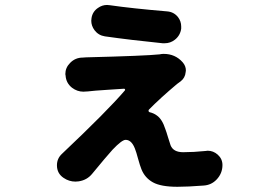

<svg xmlns="http://www.w3.org/2000/svg" viewBox="-20 -671 1040 759"><path d="M394.5 -527.3Q369.1 -531.2 353.5 -551.8Q340.8 -569.3 340.8 -588.9Q340.8 -593.8 341.8 -599.6Q345.7 -625 367.2 -639.6Q383.8 -651.4 403.3 -651.4Q409.2 -651.4 414.1 -650.4Q502 -637.7 640.6 -626Q667 -624 683.6 -603.5Q696.3 -586.9 696.3 -566.4Q696.3 -562.5 696.3 -557.6Q692.4 -530.3 670.9 -513.7Q653.3 -500 630.9 -500Q627 -500 623 -500Q497.1 -512.7 394.5 -527.3ZM610.4 -456.1Q619.1 -458 627 -458Q672.9 -458 702.1 -424.8Q714.8 -410.2 714.8 -392.6Q714.8 -388.7 713.9 -385.7Q711.9 -363.3 694.3 -349.6Q686.5 -343.8 679.7 -338.9Q612.3 -282.2 568.4 -237.3Q566.4 -234.4 567.4 -231.4Q568.4 -228.5 571.3 -227.5Q587.9 -223.6 599.6 -214.8Q621.1 -200.2 633.8 -160.2Q637.7 -150.4 644 -128.9Q650.4 -107.4 654.3 -96.7Q665 -69.3 704.1 -69.3Q745.1 -69.3 793 -74.2Q796.9 -75.2 800.8 -75.2Q823.2 -75.2 840.8 -59.6Q859.4 -43 859.4 -18.6Q859.4 14.6 835.9 39.1Q815.4 60.5 785.2 62.5Q721.7 67.4 681.6 67.4Q616.2 67.4 584.5 49.8Q552.7 32.2 539.1 -2Q533.2 -16.6 525.4 -44.9Q517.6 -73.2 516.6 -74.2Q502.9 -118.2 476.6 -118.2Q461.9 -118.2 424.8 -79.1Q398.4 -49.8 344.7 15.6Q324.2 41 291 45.9Q284.2 46.9 278.3 46.9Q252.9 46.9 231.4 32.2Q205.1 14.6 205.1 -17.6Q205.1 -44.9 225.6 -63.5Q405.3 -233.4 473.6 -313.5Q475.6 -315.4 474.1 -317.9Q472.7 -320.3 470.7 -320.3Q458 -319.3 403.8 -315.9Q349.6 -312.5 327.1 -309.6Q322.3 -309.6 317.9 -309.1Q313.5 -308.6 309.6 -308.6Q285.2 -308.6 264.6 -324.2Q241.2 -342.8 239.3 -372.1Q238.3 -375 238.3 -377.9Q238.3 -403.3 256.8 -421.9Q277.3 -443.4 307.6 -443.4Q313.5 -443.4 320.3 -444.3Q555.7 -450.2 610.4 -456.1Z"/></svg>

Font: Gen Jyuu GothicX Heavy
Style: Bold
Weight: 900
Designer: [Source Han Sans]
Ryoko NISHIZUKA  (kana & ideographs); Paul D. Hunt (Latin, Greek & Cyrillic); Wenlong ZHANG  (bopomofo
Version: Version 1.002.20150607